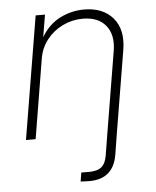

<svg xmlns="http://www.w3.org/2000/svg" viewBox="-54 -599 692 850"><g transform="rotate(-5 292.5 -173.5)"><path d="M270 204.1 276.4 164.6Q284.7 164.6 294.4 164.8Q304.2 165 310.1 165Q347.7 165 366.2 149.7Q384.8 134.3 390.6 99.1L406.7 0L466.3 -358.9Q478 -429.7 444.3 -471.4Q410.6 -513.2 342.3 -513.2Q294.9 -513.2 252.9 -492.9Q210.9 -472.7 182.4 -436.5Q153.8 -400.4 146 -352.5L87.9 0H44.9L135.7 -545.9H177.2L160.6 -447.3Q193.8 -502.4 244.4 -527.8Q294.9 -553.2 351.1 -553.2Q435.1 -553.2 479.5 -501.2Q523.9 -449.2 508.8 -358.9L449.2 0L433.1 100.1Q415 205.6 309.1 205.6Q299.3 205.6 288.3 205.1Q277.3 204.6 270 204.1Z"/></g></svg>

Font: Inter Extra Light
Style: Italic
Weight: 200
Italic angle: -9.39999°
Designer: Rasmus Andersson
Foundry: rsms
Version: Version 4.000;git-3c8e0fc